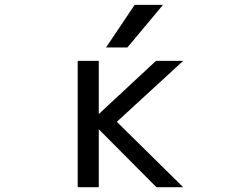

<svg xmlns="http://www.w3.org/2000/svg" viewBox="-20 -778 1040 800"><path d="M659.2 -757.8 510.7 -580.1H421.9L541 -757.8ZM391.6 -302.7 629.9 -524.4H743.2L466.8 -270.5L743.2 2H631.8L391.6 -239.3V2H303.7V-524.4H391.6Z"/></svg>

Font: GenEi Gothic M Regular
Style: Regular
Weight: 400
Designer: o_tamon (Modified); [Source Han Sans]
Ryoko NISHIZUKA  (kana & ideographs); Paul D. Hunt (Latin, Greek & Cyrillic); Wenl
Version: Version 1.1a;Original Version 1.004